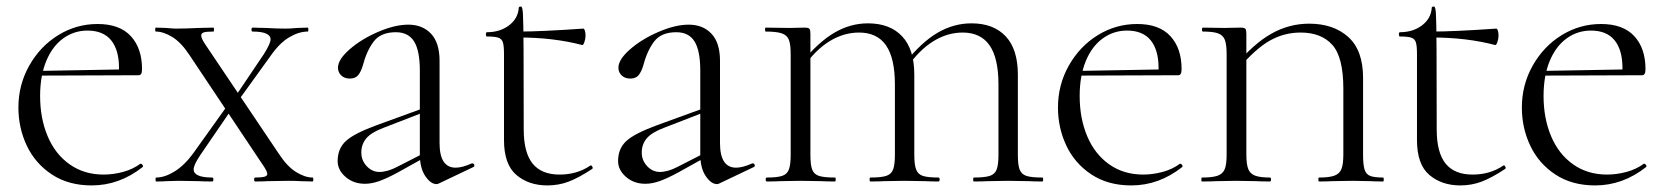

<svg xmlns="http://www.w3.org/2000/svg" viewBox="-20 -552 5052 584"><path d="M36 -225Q36 -294 69 -352.5Q102 -411 157 -445Q212 -479 277 -479Q344 -479 378 -442Q412 -405 412 -342Q412 -332 409.5 -327.5Q407 -323 400 -323H341Q342 -331 342 -345Q342 -400 318 -429.5Q294 -459 246 -459Q205 -459 172 -435Q139 -411 120.5 -366Q102 -321 102 -260Q102 -192 125 -137.5Q148 -83 192 -52Q236 -21 295 -21Q324 -21 354 -29Q384 -37 407 -54H408Q411 -54 413.5 -50.5Q416 -47 414 -44Q343 12 259 12Q188 12 137.5 -21.5Q87 -55 61.5 -109Q36 -163 36 -225ZM81 -336 360 -341V-323L82 -322Z M569 -37Q569 -12 626 -12Q629 -12 629 -6Q629 0 626 0Q599 0 584 -1L523 -2L487 -1Q477 0 455 0Q453 0 453 -6Q453 -12 455 -12Q481 -12 511 -30.5Q541 -49 568 -86L678 -240L693 -232L589 -80Q569 -50 569 -37ZM803 -432Q803 -456 748 -456Q745 -456 745 -462Q745 -468 748 -468L788 -467Q822 -465 848 -465Q864 -465 884 -467L916 -468Q918 -468 918 -462Q918 -456 916 -456Q889 -456 859.5 -438.5Q830 -421 803 -382L697 -235L686 -244L783 -388Q803 -420 803 -432ZM931 0 893 -1Q880 -2 857 -2L794 -1Q780 0 756 0Q753 0 753 -6Q753 -12 756 -12Q776 -12 784.5 -14.5Q793 -17 793 -23Q793 -31 779 -51L556 -385Q531 -423 504 -439.5Q477 -456 454 -456Q452 -456 452 -462Q452 -468 454 -468L485 -467Q507 -465 516 -465Q543 -465 585 -467L629 -468Q631 -468 631 -462Q631 -456 629 -456Q608 -456 600 -453.5Q592 -451 592 -444Q592 -435 605 -416L829 -83Q854 -45 881 -28.5Q908 -12 931 -12Q933 -12 933 -6Q933 0 931 0Z M1308 8Q1290 8 1273.5 -16.5Q1257 -41 1257 -83V-337Q1257 -398 1239.5 -426Q1222 -454 1184 -454Q1138 -454 1116.5 -425.5Q1095 -397 1083 -351Q1078 -334 1069.5 -323.5Q1061 -313 1044 -313Q1028 -313 1018 -322.5Q1008 -332 1008 -346Q1008 -371 1043.5 -402Q1079 -433 1130 -455Q1181 -477 1222 -477Q1265 -477 1291 -449.5Q1317 -422 1317 -367V-117Q1317 -42 1366 -42Q1386 -42 1415 -55H1417Q1421 -55 1422.5 -50.5Q1424 -46 1420 -44L1315 6Q1311 8 1308 8ZM1007 -62Q1007 -100 1032 -123Q1057 -146 1125 -171L1268 -223L1270 -211L1146 -163Q1109 -149 1094 -131Q1079 -113 1079 -88Q1079 -64 1095.5 -46.5Q1112 -29 1134 -29Q1158 -29 1187 -44L1277 -90L1279 -77L1191 -28Q1156 -9 1133 -1Q1110 7 1090 7Q1055 7 1031 -14Q1007 -35 1007 -62Z M1513 -126V-388Q1513 -413 1509.5 -423.5Q1506 -434 1495.5 -437.5Q1485 -441 1461 -441Q1458 -441 1458 -447.5Q1458 -454 1461 -454Q1501 -454 1528.5 -475Q1556 -496 1558 -529Q1558 -532 1565 -532Q1569 -532 1570.5 -512Q1572 -492 1572.5 -400.5Q1573 -309 1573 -158Q1573 -88 1600 -54.5Q1627 -21 1682 -21Q1735 -21 1775 -48L1777 -49Q1780 -49 1782 -44.5Q1784 -40 1781 -38Q1740 -11 1709.5 0.5Q1679 12 1645 12Q1588 12 1550.5 -20Q1513 -52 1513 -126ZM1557 -438V-456Q1626 -456 1754 -465Q1757 -465 1759 -459Q1761 -453 1761 -443Q1761 -434 1757.5 -424Q1754 -414 1751 -415Q1664 -438 1557 -438Z M2161 8Q2143 8 2126.5 -16.5Q2110 -41 2110 -83V-337Q2110 -398 2092.5 -426Q2075 -454 2037 -454Q1991 -454 1969.5 -425.5Q1948 -397 1936 -351Q1931 -334 1922.5 -323.5Q1914 -313 1897 -313Q1881 -313 1871 -322.5Q1861 -332 1861 -346Q1861 -371 1896.5 -402Q1932 -433 1983 -455Q2034 -477 2075 -477Q2118 -477 2144 -449.5Q2170 -422 2170 -367V-117Q2170 -42 2219 -42Q2239 -42 2268 -55H2270Q2274 -55 2275.5 -50.5Q2277 -46 2273 -44L2168 6Q2164 8 2161 8ZM1860 -62Q1860 -100 1885 -123Q1910 -146 1978 -171L2121 -223L2123 -211L1999 -163Q1962 -149 1947 -131Q1932 -113 1932 -88Q1932 -64 1948.5 -46.5Q1965 -29 1987 -29Q2011 -29 2040 -44L2130 -90L2132 -77L2044 -28Q2009 -9 1986 -1Q1963 7 1943 7Q1908 7 1884 -14Q1860 -35 1860 -62Z M2942 -12Q2975 -12 2990.5 -17Q3006 -22 3011.5 -36.5Q3017 -51 3017 -81V-295Q3017 -375 2990 -414Q2963 -453 2908 -453Q2861 -453 2818 -426Q2775 -399 2740 -348L2732 -360Q2783 -424 2832 -452.5Q2881 -481 2935 -481Q3002 -481 3039 -441.5Q3076 -402 3076 -325V-81Q3076 -50 3081.5 -36Q3087 -22 3102 -17Q3117 -12 3151 -12Q3153 -12 3153 -6Q3153 0 3151 0Q3124 0 3109 -1L3046 -2L2985 -1Q2969 0 2942 0Q2940 0 2940 -6Q2940 -12 2942 -12ZM2627 -12Q2660 -12 2675.5 -17Q2691 -22 2696.5 -36.5Q2702 -51 2702 -81V-295Q2702 -375 2675 -414Q2648 -453 2593 -453Q2546 -453 2503 -426.5Q2460 -400 2424 -348L2417 -360Q2468 -423 2517 -452Q2566 -481 2620 -481Q2687 -481 2724 -441.5Q2761 -402 2761 -325V-81Q2761 -51 2766.5 -36.5Q2772 -22 2787 -17Q2802 -12 2835 -12Q2838 -12 2838 -6Q2838 0 2835 0Q2809 0 2794 -1L2730 -2L2669 -1Q2654 0 2627 0Q2625 0 2625 -6Q2625 -12 2627 -12ZM2312 -12Q2344 -12 2359 -17Q2374 -22 2379.5 -36.5Q2385 -51 2385 -81V-387Q2385 -417 2379.5 -431Q2374 -445 2358 -450.5Q2342 -456 2309 -456Q2307 -456 2307 -462Q2307 -468 2309 -468L2382 -467L2426 -468Q2439 -468 2442 -464.5Q2445 -461 2445 -449V-81Q2445 -50 2450.5 -36Q2456 -22 2471 -17Q2486 -12 2520 -12Q2522 -12 2522 -6Q2522 0 2520 0Q2493 0 2478 -1L2414 -2L2354 -1Q2338 0 2312 0Q2309 0 2309 -6Q2309 -12 2312 -12Z M3198 -225Q3198 -294 3231 -352.5Q3264 -411 3319 -445Q3374 -479 3439 -479Q3506 -479 3540 -442Q3574 -405 3574 -342Q3574 -332 3571.5 -327.5Q3569 -323 3562 -323H3503Q3504 -331 3504 -345Q3504 -400 3480 -429.5Q3456 -459 3408 -459Q3367 -459 3334 -435Q3301 -411 3282.5 -366Q3264 -321 3264 -260Q3264 -192 3287 -137.5Q3310 -83 3354 -52Q3398 -21 3457 -21Q3486 -21 3516 -29Q3546 -37 3569 -54H3570Q3573 -54 3575.5 -50.5Q3578 -47 3576 -44Q3505 12 3421 12Q3350 12 3299.5 -21.5Q3249 -55 3223.5 -109Q3198 -163 3198 -225ZM3243 -336 3522 -341V-323L3244 -322Z M3843 -12Q3846 -12 3846 -6Q3846 0 3843 0Q3816 0 3800 -1L3739 -2L3680 -1Q3664 0 3636 0Q3634 0 3634 -6Q3634 -12 3636 -12Q3668 -12 3683.5 -17.5Q3699 -23 3705 -37Q3711 -51 3711 -81V-387Q3711 -417 3705.5 -431Q3700 -445 3685 -450.5Q3670 -456 3639 -456Q3636 -456 3636 -462Q3636 -468 3639 -468L3704 -467L3753 -468Q3765 -468 3768 -464.5Q3771 -461 3771 -449V-83Q3771 -53 3776.5 -38.5Q3782 -24 3797 -18Q3812 -12 3843 -12ZM3962 -480Q4036 -480 4081 -439.5Q4126 -399 4126 -315V-81Q4126 -51 4130.5 -36.5Q4135 -22 4147.5 -17Q4160 -12 4187 -12Q4189 -12 4189 -6Q4189 0 4187 0Q4162 0 4148 -1L4095 -2L4032 -1Q4017 0 3992 0Q3990 0 3990 -6Q3990 -12 3992 -12Q4024 -12 4039.5 -18Q4055 -24 4060.5 -38.5Q4066 -53 4066 -83V-282Q4066 -378 4032.5 -415.5Q3999 -453 3936 -453Q3886 -453 3842.5 -428.5Q3799 -404 3747 -343L3737 -352Q3793 -419 3847 -449.5Q3901 -480 3962 -480Z M4290 -126V-388Q4290 -413 4286.5 -423.5Q4283 -434 4272.5 -437.5Q4262 -441 4238 -441Q4235 -441 4235 -447.5Q4235 -454 4238 -454Q4278 -454 4305.5 -475Q4333 -496 4335 -529Q4335 -532 4342 -532Q4346 -532 4347.5 -512Q4349 -492 4349.5 -400.5Q4350 -309 4350 -158Q4350 -88 4377 -54.5Q4404 -21 4459 -21Q4512 -21 4552 -48L4554 -49Q4557 -49 4559 -44.5Q4561 -40 4558 -38Q4517 -11 4486.5 0.5Q4456 12 4422 12Q4365 12 4327.5 -20Q4290 -52 4290 -126ZM4334 -438V-456Q4403 -456 4531 -465Q4534 -465 4536 -459Q4538 -453 4538 -443Q4538 -434 4534.5 -424Q4531 -414 4528 -415Q4441 -438 4334 -438Z M4609 -225Q4609 -294 4642 -352.5Q4675 -411 4730 -445Q4785 -479 4850 -479Q4917 -479 4951 -442Q4985 -405 4985 -342Q4985 -332 4982.5 -327.5Q4980 -323 4973 -323H4914Q4915 -331 4915 -345Q4915 -400 4891 -429.5Q4867 -459 4819 -459Q4778 -459 4745 -435Q4712 -411 4693.5 -366Q4675 -321 4675 -260Q4675 -192 4698 -137.5Q4721 -83 4765 -52Q4809 -21 4868 -21Q4897 -21 4927 -29Q4957 -37 4980 -54H4981Q4984 -54 4986.5 -50.5Q4989 -47 4987 -44Q4916 12 4832 12Q4761 12 4710.5 -21.5Q4660 -55 4634.5 -109Q4609 -163 4609 -225ZM4654 -336 4933 -341V-323L4655 -322Z"/></svg>

Font: Cormorant Unicase
Style: Regular
Weight: 400
Designer: Christian Thalmann (Catharsis Fonts)
Foundry: Catharsis Fonts
Version: Version 4.000